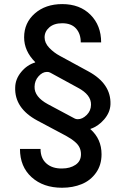

<svg xmlns="http://www.w3.org/2000/svg" viewBox="-20 -757 605 925"><path d="M467.3 -552.7H369.1Q369.1 -594.2 346.4 -619.6Q323.7 -645 279.8 -645Q240.2 -645 217.5 -625Q194.8 -605 194.8 -577.1Q194.8 -550.3 217 -526.9Q239.3 -503.4 268.6 -487.8L405.8 -413.1Q515.6 -353.5 512.2 -254.4Q510.7 -215.3 481.7 -181.6Q452.6 -147.9 416 -136.2L415.5 -134.8Q469.2 -87.4 469.2 -13.7Q469.2 38.1 442.6 75.4Q416 112.8 373.5 130.1Q331.1 147.5 278.8 147.5Q188.5 147.5 132.3 96.7Q76.2 45.9 76.2 -39.6H175.3Q175.3 5.9 203.9 30.8Q232.4 55.7 279.3 54.7Q317.4 54.7 343.8 37.1Q370.1 19.5 370.1 -13.7Q370.1 -30.8 363.8 -44.9Q357.4 -59.1 344.5 -70.6Q331.5 -82 322.5 -87.9Q313.5 -93.8 297.4 -103L159.7 -176.3Q49.3 -235.8 53.2 -336.4Q54.2 -376.5 82.3 -410.4Q110.4 -444.3 149.4 -456.1V-458Q96.2 -511.2 96.2 -577.1Q96.2 -647 147.7 -692.1Q199.2 -737.3 279.8 -737.3Q364.7 -737.3 416 -685.8Q467.3 -634.3 467.3 -552.7ZM418.5 -252Q419.9 -300.3 355 -334.5L222.7 -406.7Q216.3 -410.6 206.5 -410.6Q184.6 -410.6 165.8 -389.6Q147 -368.7 146.5 -339.4Q145 -290.5 210.9 -254.9L338.9 -186.5Q345.7 -182.6 354.5 -182.6Q377 -182.6 397.5 -202.9Q418 -223.1 418.5 -252Z"/></svg>

Font: Interop Med
Style: Regular
Weight: 500
Designer: Rasmus Andersson, Google, Jang Haemin
Foundry: jhaemin
Version: Version 1.007